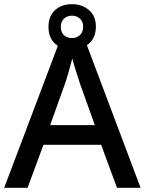

<svg xmlns="http://www.w3.org/2000/svg" viewBox="-20 -899 694 919"><path d="M540 0 464 -206H188L112 0H0L271 -717H383L653 0ZM362 -501Q359 -512 351.5 -534Q344 -556 337 -580Q330 -604 326 -619Q318 -588 308 -553Q298 -518 292 -501L220 -300H434ZM325 -662Q274 -662 243 -690.5Q212 -719 212 -771Q212 -821 243 -850Q274 -879 325 -879Q373 -879 406 -850.5Q439 -822 439 -772Q439 -720 406.5 -691Q374 -662 325 -662ZM325 -717Q348 -717 363 -731.5Q378 -746 378 -771Q378 -796 362.5 -810Q347 -824 325 -824Q302 -824 286.5 -810Q271 -796 271 -771Q271 -746 285 -731.5Q299 -717 325 -717Z"/></svg>

Font: Noto Sans Gurmukhi Medium
Style: Regular
Weight: 500
Designer: Jelle Bosma - Monotype Design Team
Foundry: Monotype Imaging Inc.
Version: Version 2.004; ttfautohint (v1.8.4.7-5d5b)